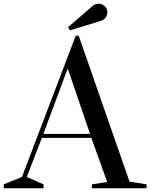

<svg xmlns="http://www.w3.org/2000/svg" viewBox="-47 -1012 808 1032"><path d="M187 -21V0H-27V-21L71 -61L360 -820H376L649 -36L741 -21V0H447V-21L529 -34L444 -271H178L97 -61ZM317 -644 186 -292H437ZM496 -900 329 -849 319 -866 451 -980Q465 -992 484 -992Q503 -992 516.5 -978Q530 -964 530 -947Q530 -930 520.5 -917.5Q511 -905 496 -900Z"/></svg>

Font: Prata
Style: Regular
Weight: 400
Designer: Cyreal (www.cyreal.org)
Foundry: Cyreal (www.cyreal.org)
Version: Version 1.010